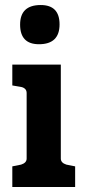

<svg xmlns="http://www.w3.org/2000/svg" viewBox="-20 -744 339 764"><path d="M60 -646Q60 -724 142 -724Q217 -724 217 -647Q217 -568 135 -568Q60 -568 60 -646ZM29 -82 64 -89Q86 -96 86 -113V-374Q86 -384 80 -390Q74 -396 64 -398L29 -404V-487H222V-113Q222 -96 244 -89L279 -82V0H29Z"/></svg>

Font: Enriqueta
Style: Bold
Weight: 700
Designer: Viviana Monsalve, Gustavo Ibarra
Foundry: 72Puntos
Version: Version 2.000